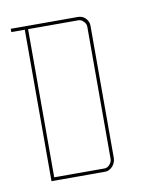

<svg xmlns="http://www.w3.org/2000/svg" viewBox="-60 -890 481 562"><g transform="rotate(-10 180.0 -609.0)"><path d="M48.8 -378.9Q48.8 -378.9 48.8 -380.9Q48.8 -383.8 48.8 -384.8Q48.8 -384.8 48.8 -453.1Q48.8 -520.5 48.8 -608.4Q48.8 -667 48.8 -725.6Q48.8 -784.2 48.8 -829.1Q48.8 -829.1 34.2 -829.1Q18.6 -829.1 8.8 -829.1Q8.8 -829.1 8.8 -831.1Q8.8 -831.1 8.8 -833Q8.8 -836.9 8.8 -838.9Q8.8 -838.9 37.1 -838.9Q64.5 -838.9 100.6 -838.9Q125 -838.9 148.4 -838.9Q172.9 -838.9 191.4 -838.9Q191.4 -838.9 193.4 -838.9Q195.3 -838.9 208 -838.9Q221.7 -838.9 230.5 -830.1Q240.2 -820.3 240.2 -807.6Q240.2 -807.6 240.2 -800.8Q240.2 -793.9 240.2 -789.1Q240.2 -789.1 240.2 -734.4Q240.2 -679.7 240.2 -608.4Q240.2 -560.5 240.2 -513.7Q240.2 -465.8 240.2 -429.7Q240.2 -429.7 240.2 -427.7Q240.2 -425.8 240.2 -413.1Q239.3 -399.4 230.5 -389.6Q220.7 -378.9 208 -378.9Q208 -378.9 204.1 -378.9Q203.1 -378.9 201.2 -378.9Q193.4 -378.9 189.5 -378.9Q189.5 -378.9 168 -378.9Q146.5 -378.9 118.2 -378.9Q99.6 -378.9 81.1 -378.9Q63.5 -378.9 48.8 -378.9ZM58.6 -388.7Q58.6 -388.7 79.1 -388.7Q98.6 -388.7 125 -388.7Q141.6 -388.7 159.2 -388.7Q175.8 -388.7 189.5 -388.7Q189.5 -388.7 189.5 -388.7Q190.4 -388.7 191.4 -388.7Q193.4 -388.7 208 -388.7Q216.8 -388.7 223.6 -396.5Q230.5 -404.3 230.5 -413.1Q230.5 -413.1 230.5 -418.9Q230.5 -425.8 230.5 -429.7Q230.5 -429.7 231.4 -429.7Q233.4 -429.7 235.4 -429.7Q235.4 -429.7 233.4 -429.7Q231.4 -429.7 230.5 -429.7Q230.5 -429.7 230.5 -485.4Q230.5 -540 230.5 -611.3Q230.5 -659.2 230.5 -706.1Q230.5 -753.9 230.5 -790Q230.5 -790 230.5 -792Q230.5 -794.9 230.5 -807.6Q229.5 -816.4 222.7 -822.3Q216.8 -829.1 208 -829.1Q208 -829.1 201.2 -829.1Q195.3 -829.1 191.4 -829.1Q191.4 -829.1 191.4 -831.1Q191.4 -833 191.4 -834Q191.4 -834 191.4 -832Q191.4 -830.1 191.4 -829.1Q191.4 -829.1 170.9 -829.1Q150.4 -829.1 124 -829.1Q107.4 -829.1 89.8 -829.1Q72.3 -829.1 58.6 -829.1Q58.6 -829.1 58.6 -763.7Q58.6 -762.7 58.6 -761.7Q58.6 -694.3 58.6 -607.4Q58.6 -548.8 58.6 -491.2Q58.6 -432.6 58.6 -388.7Z"/></g></svg>

Font: Reach
Style: Line
Weight: 400
Designer: Billy Harris
Version: Reach Line